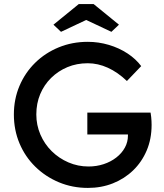

<svg xmlns="http://www.w3.org/2000/svg" viewBox="-20 -911 806 941"><path d="M411 10Q335 10 269 -17.5Q203 -45 153 -94Q103 -143 75.5 -208.5Q48 -274 48 -350Q48 -425 75.5 -490Q103 -555 152.5 -603.5Q202 -652 268 -679Q334 -706 410 -706Q463 -706 513.5 -691Q564 -676 605 -649Q646 -622 672 -587L602 -514Q557 -557 508.5 -579Q460 -601 410 -601Q356 -601 310.5 -582Q265 -563 230.5 -529Q196 -495 177 -449.5Q158 -404 158 -350Q158 -298 178 -251.5Q198 -205 233.5 -170Q269 -135 315.5 -115Q362 -95 414 -95Q453 -95 488 -106.5Q523 -118 550 -139Q577 -160 592 -187.5Q607 -215 607 -246V-266L622 -252H408V-359H718Q720 -348 721 -337.5Q722 -327 722.5 -317.5Q723 -308 723 -299Q723 -230 699 -173.5Q675 -117 632.5 -76Q590 -35 533.5 -12.5Q477 10 411 10ZM279 -755 242 -790 366 -891H439L563 -790L526 -755L388 -820H417Z"/></svg>

Font: Lexend Medium
Style: Regular
Weight: 500
Designer: Bonnie Shaver-Troup, Thomas Jockin
Foundry: Lexend
Version: Version 1.005